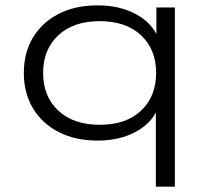

<svg xmlns="http://www.w3.org/2000/svg" viewBox="-20 -517 782 717"><path d="M562 180V-114H570Q548 -58 487.5 -25Q427 8 344 8Q262 8 200 -23.5Q138 -55 103.5 -112Q69 -169 69 -244Q69 -321 103.5 -377.5Q138 -434 199.5 -465.5Q261 -497 344 -497Q427 -497 488 -464Q549 -431 572 -373H564V-489H633V180ZM353 -51Q451 -51 507 -104Q563 -157 563 -245Q563 -332 507 -385Q451 -438 352 -438Q254 -438 197.5 -385Q141 -332 141 -245Q141 -157 197.5 -104Q254 -51 353 -51Z"/></svg>

Font: Nunito Sans 10pt Expanded Light
Style: Regular
Weight: 300
Width: 7
Designer: Vernon Adams
Foundry: Vernon Adams
Version: Version 3.101;gftools[0.9.27]